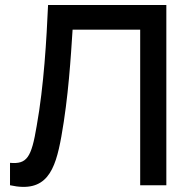

<svg xmlns="http://www.w3.org/2000/svg" viewBox="-20 -740 754 767"><path d="M20 0C166 32.5 200.5 -58.5 225 -194C253.5 -352.5 263 -514.5 270 -621.5H540V0H644.5V-720H172C166 -585.5 155.5 -397.5 126.5 -236.5C105.5 -110 87.5 -83.5 20 -89.5Z"/></svg>

Font: Manrope SemiBold
Style: Regular
Weight: 600
Designer: Mikhail Sharanda
Foundry: Mikhail Sharanda
Version: Version 4.505